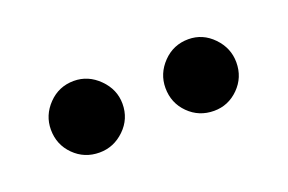

<svg xmlns="http://www.w3.org/2000/svg" viewBox="-33 -747 378 252"><g transform="rotate(-20 155.5 -621.0)"><path d="M236 -571Q215 -571 200.5 -585.5Q186 -600 186 -621Q186 -641 200.5 -656Q215 -671 236 -671Q256 -671 270.5 -656Q285 -641 285 -621Q285 -600 270.5 -585.5Q256 -571 236 -571ZM76 -571Q55 -571 40.5 -585.5Q26 -600 26 -621Q26 -641 40.5 -656Q55 -671 76 -671Q96 -671 111 -656Q126 -641 126 -621Q126 -600 111 -585.5Q96 -571 76 -571Z"/></g></svg>

Font: DM Sans 17pt
Style: Regular
Weight: 400
Version: Version 4.004;gftools[0.9.30]